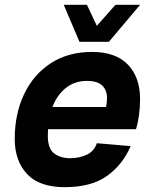

<svg xmlns="http://www.w3.org/2000/svg" viewBox="-20 -763 640 795"><path d="M248 12Q143 12 92 -42.5Q41 -97 41 -188Q41 -291 79.5 -372.5Q118 -454 190 -501Q262 -548 361 -548Q459 -548 509.5 -495.5Q560 -443 560 -353Q560 -319 555.5 -286Q551 -253 543 -228H179Q178 -215 178 -201Q178 -148 204 -128Q230 -108 270 -108Q309 -108 339.5 -122.5Q370 -137 381 -170L521 -158Q488 -81 423 -34.5Q358 12 248 12ZM340 -428Q290 -428 253.5 -399.5Q217 -371 197 -320H419Q421 -328 422 -336.5Q423 -345 423 -358Q423 -390 403 -409Q383 -428 340 -428ZM560 -743 431 -590H309L244 -743H340L381 -656L458 -743Z"/></svg>

Font: Geist Mono
Style: Bold Italic
Weight: 700
Italic angle: -12°
Monospace: yes
Designer: Basement.studio, Andrés Briganti, Mateo Zaragoza
Foundry: Basement.studio, Vercel, Andrés Briganti, Guido Ferreyra, Mateo Zaragoza
Version: Version 1.500; ttfautohint (v1.8.4.7-5d5b)